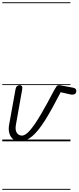

<svg xmlns="http://www.w3.org/2000/svg" viewBox="-25 -1250 695 1698"><path d="M149 0Q113 0 89.5 -20.2Q66 -40.5 57.2 -73.2Q48.5 -106 55 -143L113 -464Q116 -481 126.8 -489Q137.5 -497 149 -497Q161 -497 168 -488.8Q175 -480.5 171.5 -461L115.5 -145Q107.5 -99 124 -75Q140.5 -51 169.5 -51Q199.5 -51 239.8 -97Q280 -143 332.8 -232Q385.5 -321 452.5 -449.5Q465.5 -473.5 474 -485.2Q482.5 -497 499 -497Q501 -497 511.5 -495Q522 -493 547.8 -488.2Q573.5 -483.5 621 -474.5Q638 -471 644 -463.5Q650 -456 650 -445.5Q650 -424.5 634.5 -417.2Q619 -410 597 -415L511 -434.5L502.5 -417Q430 -276 371.8 -183.5Q313.5 -91 260.2 -45.5Q207 0 149 0ZM149 0Q113 0 89.5 -20.2Q66 -40.5 57.2 -73.2Q48.5 -106 55 -143L113 -464Q116 -481 126.8 -489Q137.5 -497 149 -497Q161 -497 168 -488.8Q175 -480.5 171.5 -461L115.5 -145Q107.5 -99 124 -75Q140.5 -51 169.5 -51Q199.5 -51 239.8 -97Q280 -143 332.8 -232Q385.5 -321 452.5 -449.5Q465.5 -473.5 474 -485.2Q482.5 -497 499 -497Q501 -497 511.5 -495Q522 -493 547.8 -488.2Q573.5 -483.5 621 -474.5Q638 -471 644 -463.5Q650 -456 650 -445.5Q650 -424.5 634.5 -417.2Q619 -410 597 -415L511 -434.5L502.5 -417Q430 -276 371.8 -183.5Q313.5 -91 260.2 -45.5Q207 0 149 0ZM-5 420.5H598V428.5H-5ZM-5 -16H598V0H-5ZM-5 -505.5H598V-497.5H-5ZM-5 -1230H598V-1222H-5Z"/></svg>

Font: Edu VIC WA NT Pre Guide
Style: Regular
Weight: 400
Designer: Tina and Corey Anderson, Eben Sorkin, Mirko Velimirovic
Foundry: Google for Education
Version: Version 1.000